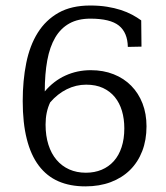

<svg xmlns="http://www.w3.org/2000/svg" viewBox="-20 -662 598 693"><path d="M305.7 -642.1Q338.9 -642.1 366.2 -637.7Q393.6 -633.3 416 -626Q438.5 -618.7 456.8 -608.9Q475.1 -599.1 489.7 -588.4L490.7 -493.7L441.4 -492.7Q440.4 -544.4 409.2 -569.6Q377.9 -594.7 306.2 -594.7Q261.7 -594.7 230.5 -577.4Q199.2 -560.1 179.4 -526.6Q159.7 -493.2 150.6 -444.1Q141.6 -395 141.6 -332Q173.8 -370.1 216.3 -389.4Q258.8 -408.7 307.6 -408.7Q353 -408.7 390.1 -394Q427.2 -379.4 453.6 -352.5Q480 -325.7 494.4 -288.6Q508.8 -251.5 508.8 -206.1Q508.8 -156.7 493.4 -116.7Q478 -76.7 449.2 -48.3Q420.4 -20 379.6 -4.6Q338.9 10.7 288.1 10.7Q232.9 10.7 190.9 -7.6Q148.9 -25.9 120.1 -64Q91.3 -102.1 76.7 -160.2Q62 -218.3 62 -297.4Q62 -371.1 74.7 -434.3Q87.4 -497.6 116.2 -543.7Q145 -589.8 191.4 -616Q237.8 -642.1 305.7 -642.1ZM291 -356.4Q254.4 -356.4 220.9 -339.8Q187.5 -323.2 161.1 -292.5Q144.5 -257.8 144.5 -212.4Q144.5 -171.9 154.8 -139.6Q165 -107.4 184.1 -85Q203.1 -62.5 230 -50.5Q256.8 -38.6 290 -38.6Q321.3 -38.6 346.9 -49.3Q372.6 -60.1 390.9 -80.6Q409.2 -101.1 418.9 -130.9Q428.7 -160.6 428.7 -198.7Q428.7 -232.9 420.2 -261.7Q411.6 -290.5 394.5 -311.5Q377.4 -332.5 351.6 -344.5Q325.7 -356.4 291 -356.4Z"/></svg>

Font: Kameron
Style: Regular
Weight: 400
Version: Version 1.000